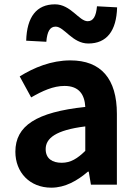

<svg xmlns="http://www.w3.org/2000/svg" viewBox="-20 -853 631 887"><path d="M388 -652C473 -652 518 -710 521 -819L428 -824C424 -778 411 -755 385 -755C345 -755 307 -833 234 -833C149 -833 104 -775 101 -665L194 -660C198 -708 211 -730 237 -730C277 -730 314 -652 388 -652ZM217 14C281 14 337 -18 386 -60H390L400 0H520V-327C520 -489 447 -574 305 -574C217 -574 137 -541 71 -500L124 -403C176 -433 226 -456 278 -456C347 -456 371 -414 374 -359C148 -335 51 -272 51 -152C51 -57 117 14 217 14ZM265 -101C222 -101 191 -120 191 -164C191 -214 237 -252 374 -269V-156C338 -121 307 -101 265 -101Z"/></svg>

Font: Noto Sans JP
Style: Bold
Weight: 700
Designer: Ryoko NISHIZUKA  (kana, bopomofo & ideographs); Paul D. Hunt (Latin, Greek & Cyrillic); Sandoll Communications , Soo-you
Foundry: Adobe
Version: Version 2.002;hotconv 1.0.116;makeotfexe 2.5.65601